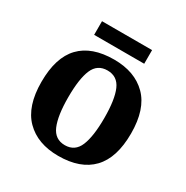

<svg xmlns="http://www.w3.org/2000/svg" viewBox="-160 -819 933 963"><g transform="rotate(30 306.5 -337.5)"><path d="M305 10Q185 10 116 -59.5Q47 -129 47 -270Q47 -411 113 -480Q179 -549 308 -549Q428 -549 497 -480Q566 -411 566 -270Q566 -129 499.5 -59.5Q433 10 305 10ZM307 -53Q365 -53 388 -108.5Q411 -164 411 -270Q411 -377 387.5 -431Q364 -485 306 -485Q248 -485 225 -431Q202 -377 202 -270Q202 -164 225.5 -108.5Q249 -53 307 -53ZM158 -606V-685H448V-606Z"/></g></svg>

Font: Noto Serif Yezidi
Style: Bold
Weight: 700
Designer: Dalton Maag Ltd
Foundry: Dalton Maag Ltd
Version: Version 1.001; ttfautohint (v1.8.4.7-5d5b)